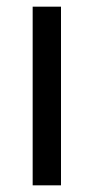

<svg xmlns="http://www.w3.org/2000/svg" viewBox="-20 -556 281 576"><path d="M163 0H78V-536H163Z"/></svg>

Font: Noto Sans Khmer SemiCondensed
Style: Regular
Weight: 400
Width: 4
Designer: Danh Hong and the Monotype Design Team
Foundry: Monotype Imaging Inc.
Version: Version 2.004